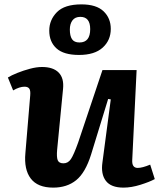

<svg xmlns="http://www.w3.org/2000/svg" viewBox="-20 -843 734 877"><path d="M16 -489Q32 -499 59.5 -510Q87 -521 117 -529Q147 -537 172 -537Q223 -537 248 -511.5Q273 -486 268 -437L241 -159Q238 -126 243.5 -111.5Q249 -97 270 -97Q291 -97 304 -116.5Q317 -136 337 -192L448 -523H604L584 -112Q582 -76 609 -76Q630 -76 666 -91L687 -25Q663 -12 621.5 1Q580 14 544 14Q487 14 463.5 -17Q440 -48 448 -102L486 -389L474 -391L396 -137Q370 -54 328 -20Q286 14 223 14Q152 14 120.5 -27.5Q89 -69 96 -144L118 -407Q120 -430 113.5 -438.5Q107 -447 92 -447Q69 -447 40 -430ZM341 -592Q271 -592 238 -622Q205 -652 205 -703Q205 -752 240 -787.5Q275 -823 352 -823Q420 -823 453 -791.5Q486 -760 486 -711Q486 -659 449 -625.5Q412 -592 341 -592ZM343 -649Q392 -649 392 -710Q392 -766 347 -766Q323 -766 311 -750Q299 -734 299 -708Q299 -679 309 -664Q319 -649 343 -649Z"/></svg>

Font: Literata 7pt
Style: Bold Italic
Weight: 700
Italic angle: -2°
Designer: Latin by Veronika Burian and Jose Scaglione. Greek by Irene Vlachou. Cyrillic by Vera Evstafieva
Foundry: TypeTogether
Version: Version 3.002